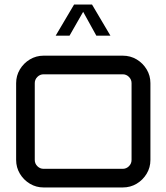

<svg xmlns="http://www.w3.org/2000/svg" viewBox="-20 -825 732 845"><path d="M172 0Q139 0 111.5 -16.5Q84 -33 67.5 -60.5Q51 -88 51 -121V-459Q51 -492 67.5 -519.5Q84 -547 111.5 -563.5Q139 -580 172 -580H520Q554 -580 581.5 -563.5Q609 -547 625.5 -519.5Q642 -492 642 -459V-121Q642 -88 625.5 -60.5Q609 -33 581.5 -16.5Q554 0 520 0H172ZM172 -82H520Q536 -82 547.5 -93.5Q559 -105 559 -121V-459Q559 -475 547.5 -486.5Q536 -498 520 -498H172Q156 -498 144.5 -486.5Q133 -475 133 -459V-121Q133 -105 144.5 -93.5Q156 -82 172 -82ZM225 -668 306 -805H385L466 -668H404L346 -773L286 -668Z"/></svg>

Font: Orbitron
Style: Regular
Weight: 400
Designer: Matt McInerney
Foundry: The League of Moveable Type
Version: Version 2.001